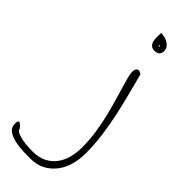

<svg xmlns="http://www.w3.org/2000/svg" viewBox="-545 -662 1076 1076"><g transform="rotate(45 -6.5 -123.5)"><path d="M-218.8 307.6Q-218.8 297.9 -217.3 291Q-215.8 284.2 -211.4 283.2Q-207 282.2 -199.2 287.6Q-191.4 293 -179.7 308.6Q-179.7 321.3 -161.6 329.1Q-143.6 336.9 -120.1 341.3Q-96.7 345.7 -72.8 346.7Q-48.8 347.7 -38.1 347.7Q9.8 347.7 43.5 330.6Q77.1 313.5 99.1 284.7Q121.1 255.9 131.3 217.3Q141.6 178.7 141.6 136.7Q141.6 76.2 133.3 20Q125 -36.1 111.3 -92.3Q97.7 -148.4 80.1 -206.5Q62.5 -264.6 44.9 -329.1Q38.1 -358.4 41 -373Q43.9 -387.7 51.3 -392.1Q58.6 -396.5 67.9 -393.6Q77.1 -390.6 83 -384.8Q99.6 -323.2 116.2 -258.3Q132.8 -193.4 147.5 -126Q162.1 -58.6 170.9 9.8Q179.7 78.1 179.7 144.5Q179.7 190.4 168 233.9Q156.2 277.3 131.3 310.5Q106.4 343.8 69.3 364.3Q32.2 384.8 -19.5 384.8Q-43 384.8 -77.1 383.8Q-111.3 382.8 -143.1 375.5Q-174.8 368.2 -196.8 353Q-218.8 337.9 -218.8 307.6ZM1 -631.8Q13.7 -631.8 28.3 -628.4Q43 -625 55.7 -617.7Q68.4 -610.4 76.7 -599.1Q85 -587.9 85 -572.3Q85 -534.2 44.9 -534.2Q26.4 -534.2 16.6 -543.9Q6.8 -553.7 3.4 -568.4Q0 -583 0.5 -600.1Q1 -617.2 1 -631.8ZM44.9 -577.1Q42 -577.1 42 -572.8Q42 -568.4 44.9 -568.4Q48.8 -568.4 48.8 -572.8Q48.8 -577.1 44.9 -577.1Z"/></g></svg>

Font: Annie Use Your Telescope
Style: Regular
Weight: 400
Designer: Kimberly Geswein
Foundry: Kimberly Geswein
Version: Version 1.002 2001